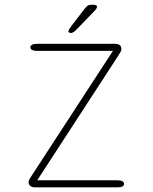

<svg xmlns="http://www.w3.org/2000/svg" viewBox="-20 -808 659 828"><path d="M140.5 -30.5H486Q500.5 -30.5 507.8 -26.5Q515 -22.5 515 -15Q515 -8 507.8 -4Q500.5 0 486 0H132Q118 0 110.8 -6Q103.5 -12 103.5 -22.5Q103.5 -28 106 -33Q108.5 -38 114 -46.5L467 -588.5H139.5Q125.5 -588.5 118.2 -592.8Q111 -597 111 -604Q111 -611 118.2 -615Q125.5 -619 139.5 -619H475Q489 -619 496.2 -613.5Q503.5 -608 503.5 -597.5Q503.5 -591 501 -586Q498.5 -581 493 -572.5ZM285 -665.5Q283 -665.5 279 -667.2Q275 -669 275 -673.5Q275 -679 289.5 -698L346 -771.5Q353 -780.5 358.8 -784Q364.5 -787.5 375.5 -787.5H383.5Q389.5 -787.5 394 -785.5Q398.5 -783.5 398.5 -779Q398.5 -772.5 389.5 -763L313 -683.5Q305 -675 298 -670.2Q291 -665.5 285 -665.5Z"/></svg>

Font: Sono Monospace ExtraLight
Style: Regular
Weight: 250
Version: Version 2.112